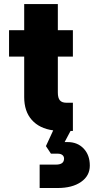

<svg xmlns="http://www.w3.org/2000/svg" viewBox="-20 -650 466 953"><path d="M341.8 -140.1V0H330.1L300.8 55.2H315.9Q364.7 55.2 395.3 87.4Q425.8 119.6 425.8 171.9Q425.8 222.7 382.3 252.9Q338.9 283.2 266.1 283.2H176.8V167H257.8Q297.9 167 297.9 137.2Q297.9 126 289.6 119.4Q281.2 112.8 267.1 112.8H232.9L208 75.2L244.1 -2.9Q175.8 -12.2 137.9 -54.7Q100.1 -97.2 100.1 -168V-369.1H24.9V-500H100.1V-629.9H267.1V-500H341.8V-369.1H267.1V-190.9Q267.1 -163.6 277.3 -151.9Q287.6 -140.1 309.1 -140.1Z"/></svg>

Font: Overused Grotesk ExtraBold
Style: Regular
Weight: 800
Version: Version 0.002